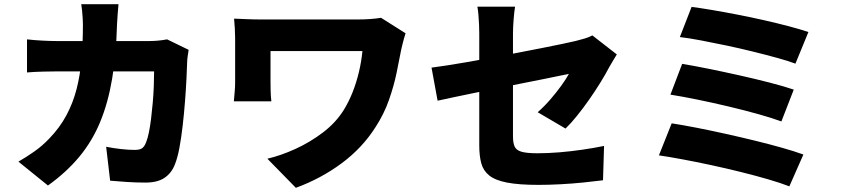

<svg xmlns="http://www.w3.org/2000/svg" viewBox="-20 -831 4040 917"><path d="M546 -811Q544 -793 542 -764Q540 -735 539 -717Q535 -570 515.5 -454.5Q496 -339 458 -247.5Q420 -156 358.5 -82Q297 -8 209 55L68 -59Q103 -79 142.5 -106.5Q182 -134 216 -170Q266 -222 297.5 -281Q329 -340 346 -406.5Q363 -473 369.5 -549.5Q376 -626 376 -714Q376 -725 375 -743.5Q374 -762 372 -780.5Q370 -799 368 -811ZM881 -593Q879 -581 876.5 -563.5Q874 -546 874 -538Q873 -504 870.5 -453.5Q868 -403 863.5 -345.5Q859 -288 852.5 -231Q846 -174 837 -125.5Q828 -77 815 -45Q799 -4 765.5 18.5Q732 41 675 41Q629 41 585 38Q541 35 506 32L487 -130Q522 -123 558.5 -119Q595 -115 623 -115Q649 -115 660 -124Q671 -133 678 -152Q685 -169 691 -198Q697 -227 701.5 -263.5Q706 -300 709.5 -340Q713 -380 714.5 -418.5Q716 -457 716 -490H250Q227 -490 185.5 -489Q144 -488 109 -485V-643Q144 -639 183 -637Q222 -635 250 -635H695Q714 -635 735.5 -637Q757 -639 778 -643Z M1917 -672Q1914 -663 1909.5 -647.5Q1905 -632 1901.5 -616.5Q1898 -601 1896 -593Q1887 -545 1874 -482.5Q1861 -420 1837.5 -353Q1814 -286 1773 -223Q1710 -124 1611.5 -51Q1513 22 1393 66L1257 -73Q1321 -88 1390.5 -119.5Q1460 -151 1522 -198Q1584 -245 1622 -306Q1646 -345 1664 -390.5Q1682 -436 1694 -486Q1706 -536 1711 -587Q1697 -587 1670 -587Q1643 -587 1607.5 -587Q1572 -587 1532.5 -587Q1493 -587 1453.5 -587Q1414 -587 1378.5 -587Q1343 -587 1315 -587Q1287 -587 1272 -587Q1272 -577 1272 -563.5Q1272 -550 1272 -534Q1272 -518 1272 -501.5Q1272 -485 1272 -469Q1272 -453 1272 -439Q1272 -428 1272.5 -400.5Q1273 -373 1276 -347H1097Q1099 -373 1101 -394.5Q1103 -416 1103 -439Q1103 -456 1103 -483.5Q1103 -511 1103 -542.5Q1103 -574 1103 -602.5Q1103 -631 1103 -649Q1103 -671 1101.5 -695.5Q1100 -720 1098 -742Q1124 -741 1158.5 -739.5Q1193 -738 1229 -738Q1238 -738 1263.5 -738Q1289 -738 1325 -738Q1361 -738 1403 -738Q1445 -738 1487.5 -738Q1530 -738 1569.5 -738Q1609 -738 1639.5 -738Q1670 -738 1687 -738Q1718 -738 1747 -740Q1776 -742 1800 -746Z M2269 -136Q2269 -155 2269 -193Q2269 -231 2269 -280Q2269 -329 2269 -383.5Q2269 -438 2269 -491.5Q2269 -545 2269 -592Q2269 -639 2269 -671Q2269 -689 2268 -713Q2267 -737 2265 -760.5Q2263 -784 2260 -799H2440Q2436 -776 2433 -737.5Q2430 -699 2430 -671Q2430 -639 2430 -598.5Q2430 -558 2430 -512.5Q2430 -467 2430 -420.5Q2430 -374 2430 -330Q2430 -286 2430 -247.5Q2430 -209 2430 -179Q2430 -150 2437.5 -132Q2445 -114 2470 -106.5Q2495 -99 2547 -99Q2597 -99 2651.5 -103.5Q2706 -108 2761 -116Q2816 -124 2865 -134L2860 30Q2821 35 2767.5 40.5Q2714 46 2657.5 49Q2601 52 2552 52Q2458 52 2401.5 41Q2345 30 2316.5 7Q2288 -16 2278.5 -51.5Q2269 -87 2269 -136ZM2926 -571Q2919 -559 2908 -541.5Q2897 -524 2889 -509Q2873 -478 2848 -437.5Q2823 -397 2794 -355.5Q2765 -314 2735.5 -277.5Q2706 -241 2681 -217L2548 -295Q2579 -322 2608 -355.5Q2637 -389 2660.5 -421.5Q2684 -454 2697 -478Q2680 -475 2645 -467.5Q2610 -460 2562 -450.5Q2514 -441 2458.5 -430Q2403 -419 2346.5 -407.5Q2290 -396 2237.5 -385.5Q2185 -375 2141.5 -365.5Q2098 -356 2070 -350L2041 -508Q2071 -512 2117.5 -519Q2164 -526 2220.5 -536Q2277 -546 2338.5 -557.5Q2400 -569 2460 -580.5Q2520 -592 2573 -602.5Q2626 -613 2666.5 -621.5Q2707 -630 2728 -635Q2752 -641 2772.5 -647Q2793 -653 2809 -662Z M3283 -798Q3323 -793 3379.5 -783.5Q3436 -774 3500.5 -761.5Q3565 -749 3629 -734.5Q3693 -720 3748 -705.5Q3803 -691 3841 -678L3779 -527Q3745 -540 3692 -554.5Q3639 -569 3576.5 -584.5Q3514 -600 3450 -613.5Q3386 -627 3328 -638Q3270 -649 3227 -654ZM3238 -526Q3293 -517 3364.5 -502.5Q3436 -488 3512 -471Q3588 -454 3656 -436.5Q3724 -419 3771 -403L3712 -251Q3669 -267 3603 -285.5Q3537 -304 3461.5 -322Q3386 -340 3312.5 -355Q3239 -370 3182 -379ZM3188 -242Q3240 -234 3306.5 -221Q3373 -208 3445 -192Q3517 -176 3586.5 -159Q3656 -142 3716 -125Q3776 -108 3817 -93L3750 59Q3709 43 3649 25.5Q3589 8 3518.5 -9.5Q3448 -27 3376 -42.5Q3304 -58 3239.5 -70Q3175 -82 3127 -89Z"/></svg>

Font: Noto Sans JP Thin Black
Style: Regular
Weight: 900
Version: Version 2.004-H2;hotconv 1.0.118;makeotfexe 2.5.65603